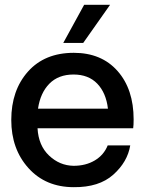

<svg xmlns="http://www.w3.org/2000/svg" viewBox="-20 -774 609 799"><path d="M438 -753.9 326.2 -595.2H243.2L330.1 -753.9ZM536.1 -276.9Q536.1 -252.9 534.2 -240.2H136.2Q140.1 -168.5 184.1 -126.7Q228 -85 286.1 -84Q336.9 -84 374.5 -106.4Q412.1 -128.9 428.2 -168.9H522Q510.7 -100.1 451.4 -47.1Q392.1 5.9 287.1 4.9Q169.9 4.9 98.4 -74.5Q26.9 -153.8 26.9 -274.9Q26.9 -397.9 96.4 -476.1Q166 -554.2 287.1 -554.2Q402.3 -554.2 469.2 -478.5Q536.1 -402.8 536.1 -276.9ZM138.2 -321.8H429.2Q421.4 -387.7 384.8 -425.8Q348.1 -463.9 286.1 -463.9Q223.1 -463.9 185.5 -425.8Q147.9 -387.7 138.2 -321.8Z"/></svg>

Font: Oakes Grotesk
Style: Medium
Weight: 500
Designer: Samuel Oakes
Foundry: Samuel Oakes
Version: Version 1.0 | wf-rip DC20170320